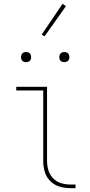

<svg xmlns="http://www.w3.org/2000/svg" viewBox="-20 -984 472 1004"><path d="M349 0H375V-19H349Q324 -19 300 -26Q276 -33 258 -51.5Q240 -70 233 -94Q226 -118 226 -143V-530H65V-511H206V-143Q206 -114 214 -86Q222 -58 243 -37Q264 -16 292 -8Q320 0 349 0ZM316 -659Q323 -659 330 -662Q337 -665 340 -671.5Q343 -678 343 -685Q343 -692 340 -699Q337 -706 330 -709Q323 -712 316 -712Q309 -712 302.5 -709Q296 -706 293 -699Q290 -692 290 -685Q290 -678 293 -671.5Q296 -665 302.5 -662Q309 -659 316 -659ZM116 -659Q123 -659 130 -662Q137 -665 140 -671.5Q143 -678 143 -685Q143 -692 140 -699Q137 -706 130 -709Q123 -712 116 -712Q109 -712 102.5 -709Q96 -706 93 -699Q90 -692 90 -685Q90 -678 93 -671.5Q96 -665 102.5 -662Q109 -659 116 -659ZM213 -794 325 -952 307 -964 198 -803Z"/></svg>

Font: Iosevka Sparkle Thin
Style: Regular
Weight: 100
Designer: Belleve Invis
Foundry: Belleve Invis
Version: Version 4.5.0; ttfautohint (v1.8.3)